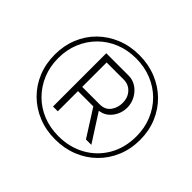

<svg xmlns="http://www.w3.org/2000/svg" viewBox="-160 -935 1162 1162"><g transform="rotate(45 421.0 -354.0)"><path d="M432 7Q353 7 286.5 -20Q220 -47 170.5 -96Q121 -145 94 -211Q67 -277 67 -355Q67 -432 94 -498Q121 -564 170.5 -612.5Q220 -661 286.5 -688Q353 -715 432 -715Q510 -715 577 -688Q644 -661 693.5 -612.5Q743 -564 770.5 -498Q798 -432 798 -355Q798 -277 770.5 -211Q743 -145 693.5 -96Q644 -47 577 -20Q510 7 432 7ZM432 -21Q526 -21 602 -62.5Q678 -104 722.5 -179.5Q767 -255 767 -355Q767 -425 742 -486Q717 -547 672 -592Q627 -637 565.5 -662Q504 -687 432 -687Q359 -687 298 -662Q237 -637 192 -592Q147 -547 122 -486.5Q97 -426 97 -355Q97 -283 122 -222.5Q147 -162 192 -116.5Q237 -71 298 -46Q359 -21 432 -21ZM282 -581H472Q511 -581 541 -560Q571 -539 588 -506.5Q605 -474 605 -439Q605 -389 575 -349Q545 -309 496 -303L610 -125H564L454 -298H323V-125H282ZM473 -334Q518 -334 541.5 -365Q565 -396 565 -439Q565 -484 538 -513.5Q511 -543 469 -543H323V-334Z"/></g></svg>

Font: Raleway Light
Style: Italic
Weight: 300
Italic angle: -12°
Designer: Matt McInerney, Pablo Impallari, Rodrigo Fuenzalida
Foundry: Matt McInerney, Pablo Impallari, Rodrigo Fuenzalida
Version: Version 4.026